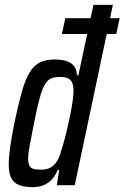

<svg xmlns="http://www.w3.org/2000/svg" viewBox="-20 -763 513 791"><path d="M235 -623 249 -688H473L459 -623ZM116 8Q81 8 59 -0.5Q37 -9 26.5 -29Q16 -49 16 -86Q16 -116 22 -157.5Q28 -199 39 -255Q55 -332 69.5 -383.5Q84 -435 102 -464.5Q120 -494 145 -506Q170 -518 205 -518Q235 -518 255 -511Q275 -504 285.5 -490Q296 -476 297 -453H303L365 -743H445L288 0H214L224 -63H218Q205 -33 188 -18Q171 -3 152.5 2.5Q134 8 116 8ZM149 -64Q168 -64 182.5 -70Q197 -76 208 -89.5Q219 -103 227 -125Q232 -140 239.5 -165.5Q247 -191 254.5 -222.5Q262 -254 268.5 -285.5Q275 -317 279 -344.5Q283 -372 283 -388Q283 -420 270.5 -433Q258 -446 229 -446Q207 -446 192 -440.5Q177 -435 165.5 -416Q154 -397 143.5 -359Q133 -321 120 -255Q109 -199 102.5 -164.5Q96 -130 96 -110Q96 -90 101.5 -80Q107 -70 118.5 -67Q130 -64 149 -64Z"/></svg>

Font: Saira ExtraCondensed Medium
Style: Italic
Weight: 500
Width: 2
Italic angle: -12°
Designer: Hector Gatti with collaboration of the Omnibus-Type team
Foundry: Omnibus-Type
Version: Version 1.101